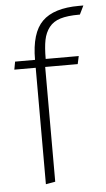

<svg xmlns="http://www.w3.org/2000/svg" viewBox="-52 -736 425 769"><g transform="rotate(-5 161.0 -352.0)"><path d="M313 -702.1H294.9Q193.8 -702.1 147.5 -656.2Q101.1 -610.4 101.1 -502H21L15.1 -470.2H101.1V-2L139.2 -8.8V-470.2H270L276.9 -502H144Q144 -548.8 149.9 -578.1Q155.8 -607.4 172.1 -628.4Q188.5 -649.4 217.3 -658.2Q246.1 -667 292 -667H295.9Z"/></g></svg>

Font: Comic Neue Angular Light
Style: Regular
Weight: 300
Designer: Craig Rozynski
Foundry: Craig Rozynski
Version: Version 2.003